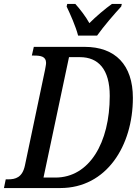

<svg xmlns="http://www.w3.org/2000/svg" viewBox="-39 -951 701 971"><path d="M356 -771H452C487 -820 539 -880 574 -918L577 -931H527C494 -908 446 -867 413 -834C395 -867 364 -907 342 -931H301L298 -918C316 -880 344 -818 356 -771ZM-19 0H266C500 0 633 -214 633 -456C633 -623 544 -714 389 -714H132L122 -670H133C166 -670 194 -666 194 -633C194 -624 191 -612 189 -599L87 -114C74 -53 39 -44 2 -44H-10ZM241 -53H181L310 -662H365C458 -662 516 -601 516 -466C516 -229 413 -53 241 -53Z"/></svg>

Font: Noto Serif Condensed Medium
Style: Italic
Weight: 500
Width: 3
Italic angle: -12°
Designer: Monotype Design Team
Foundry: Monotype Imaging Inc.
Version: Version 2.013